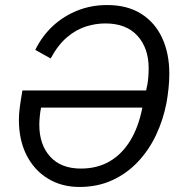

<svg xmlns="http://www.w3.org/2000/svg" viewBox="-20 -730 719 762"><path d="M295 12Q225 12 170.5 -21Q116 -54 85.5 -114Q55 -174 55 -255Q55 -277 58.5 -304Q62 -331 69 -371H560Q567 -400 568.5 -422Q570 -444 570 -459Q570 -539 525.5 -588Q481 -637 398 -637Q360 -637 321.5 -625Q283 -613 247 -583Q211 -553 181 -498L120 -532Q147 -587 189.5 -626.5Q232 -666 287 -688Q342 -710 405 -710Q485 -710 540 -675.5Q595 -641 623.5 -579.5Q652 -518 652 -438Q652 -409 649 -380.5Q646 -352 641 -323Q628 -255 599.5 -194.5Q571 -134 527 -87.5Q483 -41 425 -14.5Q367 12 295 12ZM301 -61Q366 -61 415 -89.5Q464 -118 497 -172Q530 -226 545 -303H143Q140 -289 138 -269.5Q136 -250 136 -235Q136 -156 179 -108.5Q222 -61 301 -61Z"/></svg>

Font: IBM Plex Sans
Style: Italic
Weight: 400
Italic angle: -11.31°
Designer: Mike Abbink, Paul van der Laan, Pieter van Rosmalen
Foundry: Bold Monday
Version: Version 3.201